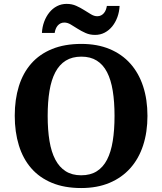

<svg xmlns="http://www.w3.org/2000/svg" viewBox="-20 -949 827 979"><path d="M731.9 -357.9Q731.9 -275.4 709.7 -207.5Q687.5 -139.6 644.3 -91.3Q601.1 -43 538.3 -16.6Q475.6 9.8 394 9.8Q308.6 9.8 244.9 -16.6Q181.2 -43 139.2 -91.3Q97.2 -139.6 76.2 -207.8Q55.2 -275.9 55.2 -358.9Q55.2 -441.9 76.2 -509.5Q97.2 -577.1 139.4 -625Q181.6 -672.9 245.4 -699Q309.1 -725.1 395 -725.1Q476.1 -725.1 538.8 -699Q601.6 -672.9 644.5 -624.8Q687.5 -576.7 709.7 -509Q731.9 -441.4 731.9 -357.9ZM223.1 -357.9Q223.1 -286.1 232.4 -230Q241.7 -173.8 262.2 -135Q282.7 -96.2 315.2 -75.7Q347.7 -55.2 394 -55.2Q440.9 -55.2 473.4 -75.7Q505.9 -96.2 525.9 -135Q545.9 -173.8 554.9 -230Q564 -286.1 564 -357.9Q564 -429.7 554.9 -485.8Q545.9 -542 525.9 -580.8Q505.9 -619.6 473.6 -639.9Q441.4 -660.2 395 -660.2Q348.1 -660.2 315.4 -639.9Q282.7 -619.6 262.2 -580.8Q241.7 -542 232.4 -485.8Q223.1 -429.7 223.1 -357.9ZM476.1 -866.2Q486.8 -866.2 495.4 -870.6Q503.9 -875 510 -882.3Q516.1 -889.6 519.8 -899.2Q523.4 -908.7 524.9 -918.9H589.8Q588.4 -888.7 578.6 -861.8Q568.8 -835 552.5 -814.7Q536.1 -794.4 513.9 -782.7Q491.7 -771 464.8 -771Q438 -771 416.3 -780.8Q394.5 -790.5 375.7 -802.5Q356.9 -814.5 340.6 -824.2Q324.2 -834 308.1 -834Q296.9 -834 288.3 -829.6Q279.8 -825.2 273.7 -817.9Q267.6 -810.5 263.9 -801Q260.3 -791.5 258.8 -781.2H193.8Q195.3 -811.5 205.3 -838.4Q215.3 -865.2 231.7 -885.5Q248 -905.8 270.5 -917.5Q293 -929.2 319.8 -929.2Q346.7 -929.2 368.4 -919.4Q390.1 -909.7 408.9 -897.7Q427.7 -885.7 444.1 -876Q460.4 -866.2 476.1 -866.2Z"/></svg>

Font: Sahl Naskh
Style: Bold
Weight: 700
Designer: Pascal Zoghbi
Version: Version 1.001